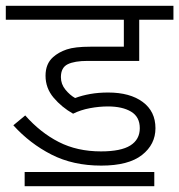

<svg xmlns="http://www.w3.org/2000/svg" viewBox="-20 -642 618 662"><path d="M352 -275Q322 -275 290 -269Q258 -263 232 -250Q193 -272 165 -305Q137 -338 137 -381Q137 -422 163 -445Q182 -462 210 -471.5Q238 -481 292 -481H407V-574H0V-622H578V-574H460V-432H282Q237 -432 213.5 -420.5Q190 -409 190 -376Q190 -352 205.5 -333Q221 -314 239 -304Q263 -313 291.5 -318Q320 -323 353 -323Q428 -323 472 -290.5Q516 -258 516 -200Q516 -144 469.5 -107.5Q423 -71 329 -71Q232 -71 157.5 -109Q83 -147 26 -210L67 -244Q119 -185 182.5 -152.5Q246 -120 328 -120Q397 -120 429.5 -140.5Q462 -161 462 -200Q462 -239 432 -257Q402 -275 352 -275ZM65 -49H512V0H65Z"/></svg>

Font: Noto Sans Light
Style: Italic
Weight: 300
Italic angle: -12°
Designer: Monotype Design Team
Foundry: Monotype Imaging Inc.
Version: Version 2.013; ttfautohint (v1.8.4.7-5d5b)